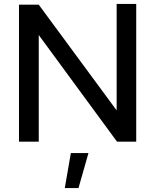

<svg xmlns="http://www.w3.org/2000/svg" viewBox="-20 -724 793 981"><path d="M178 -700H77V0H178V-545L578 0H676V-704H576V-160ZM432 58H342L311 237H381Z"/></svg>

Font: Geom
Style: Regular
Weight: 400
Version: Version 1.102